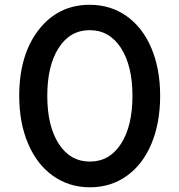

<svg xmlns="http://www.w3.org/2000/svg" viewBox="-20 -777 756 809"><path d="M358.9 12.2Q271.5 12.2 203.6 -35.9Q135.7 -84 98.4 -171.6Q61 -259.3 61 -373Q61 -545.9 143.1 -651.4Q225.1 -756.8 357.9 -756.8Q446.3 -756.8 513.7 -709Q581.1 -661.1 617.9 -574Q654.8 -486.8 654.8 -373Q654.8 -259.3 618.2 -171.6Q581.5 -84 514.2 -35.9Q446.8 12.2 358.9 12.2ZM358.9 -96.2Q441.4 -96.2 489.7 -170.9Q538.1 -245.6 538.1 -373Q538.1 -500 489.5 -575Q440.9 -649.9 357.9 -649.9Q275.4 -649.9 227.3 -575.2Q179.2 -500.5 179.2 -373Q179.2 -246.1 227.5 -171.1Q275.9 -96.2 358.9 -96.2Z"/></svg>

Font: Plus Jakarta Sans SemiBold
Style: Regular
Weight: 600
Designer: Gumpita Rahayu
Foundry: Tokotype
Version: Version 2.006